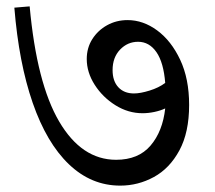

<svg xmlns="http://www.w3.org/2000/svg" viewBox="-20 -606 673 602"><path d="M357 -24Q266 -24 196 -91Q126 -158 82.5 -283.5Q39 -409 25 -582L73 -586Q95 -345 165.5 -225Q236 -105 344 -105Q414 -105 452 -149.5Q490 -194 498 -266Q483 -259 464 -255Q445 -251 427 -251Q382 -251 342 -276Q302 -301 277 -340Q252 -379 252 -421Q252 -456 269.5 -483.5Q287 -511 316 -527Q345 -543 380 -543Q429 -543 473 -510.5Q517 -478 545 -418.5Q573 -359 573 -277Q573 -191 542.5 -134.5Q512 -78 462.5 -51Q413 -24 357 -24ZM498 -346Q493 -410 470.5 -442.5Q448 -475 413 -475Q380 -475 356.5 -450.5Q333 -426 333 -386Q333 -352 351 -332.5Q369 -313 400 -313Q420 -313 449 -322Q478 -331 498 -346Z"/></svg>

Font: Tiro Devanagari Marathi
Style: Regular
Weight: 400
Designer: Devanagari: John Hudson & Fiona Ross. Latin: John Hudson.
Foundry: Tiro Typeworks Ltd.
Version: Version 1.52